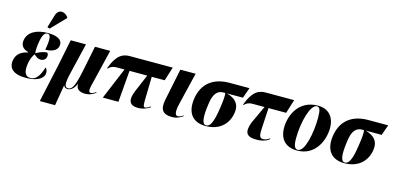

<svg xmlns="http://www.w3.org/2000/svg" viewBox="-86 -1393 4521 2187"><g transform="rotate(15 2174.5 -300.0)"><path d="M338 -602 498 -767 500 -779C457 -836 382 -847 355 -762L310 -612ZM219 10C371 10 424 -48 431 -91C435 -123 426 -151 408 -162C378 -63 340 -2 272 -2C204 -2 186 -61 203 -161C212 -211 230 -249 250 -276C275 -251 299 -234 329 -234C367 -234 390 -256 395 -287C399 -305 394 -322 382 -332C347 -332 293 -313 253 -289C249 -320 250 -366 262 -433C278 -519 303 -541 330 -541C370 -541 377 -491 353 -357C461 -360 494 -404 500 -442C509 -491 481 -549 333 -549C194 -549 103 -493 87 -401C76 -338 106 -298 172 -281L171 -276C91 -260 40 -218 28 -148C10 -50 73 10 219 10Z M444 224H624L665 -19H667C676 1 689 10 715 10C761 10 796 -36 813 -78H814C810 -8 870 10 915 10C976 10 1010 -12 1043 -34L1039 -42C1014 -23 994 -16 982 -16C963 -16 948 -25 964 -94L1071 -536H891L831 -240C795 -67 769 0 718 0C675 0 665 -36 700 -180L785 -536H605L542 -225Z M1127 0H1311L1342 -373H1551L1464 -167C1413 -46 1444 10 1545 10C1582 10 1636 0 1685 -36L1682 -45C1666 -31 1633 -15 1620 -15C1594 -15 1597 -58 1599 -145L1604 -373H1757L1808 -536H1307C1234 -536 1156 -521 1087 -336L1093 -333C1119 -361 1150 -373 1189 -373H1283Z M1944 10C2004 10 2048 -17 2071 -34L2068 -42C2048 -28 2028 -16 2007 -16C1956 -16 1975 -109 1989 -166L2078 -536H1898L1821 -160C1797 -43 1833 10 1944 10Z M2340 10C2515 10 2606 -98 2623 -225C2638 -327 2582 -384 2481 -412H2669L2713 -536H2477C2295 -536 2162 -447 2135 -254C2112 -90 2185 10 2340 10ZM2345 1C2297 1 2284 -71 2309 -245C2326 -369 2371 -412 2440 -412H2461C2467 -380 2463 -331 2450 -240C2423 -50 2390 1 2345 1Z M2938 10C2992 10 3050 -1 3091 -36L3088 -45C3072 -31 3039 -15 3013 -15C2964 -15 2963 -57 2968 -145L2981 -373H3189L3240 -536H2910C2837 -536 2759 -521 2690 -336L2696 -333C2722 -361 2753 -373 2792 -373H2934L2836 -161C2793 -45 2817 10 2938 10Z M3419 10C3637 10 3717 -194 3717 -333C3717 -484 3627 -546 3520 -546C3291 -546 3210 -348 3210 -204C3210 -60 3292 10 3419 10ZM3426 0C3390 0 3373 -32 3373 -123C3373 -312 3433 -536 3510 -536C3545 -536 3555 -498 3555 -409C3555 -238 3509 0 3426 0Z M3976 10C4151 10 4242 -98 4259 -225C4274 -327 4218 -384 4117 -412H4305L4349 -536H4113C3931 -536 3798 -447 3771 -254C3748 -90 3821 10 3976 10ZM3981 1C3933 1 3920 -71 3945 -245C3962 -369 4007 -412 4076 -412H4097C4103 -380 4099 -331 4086 -240C4059 -50 4026 1 3981 1Z"/></g></svg>

Font: Noto Serif Display Condensed Black
Style: Italic
Weight: 900
Width: 3
Italic angle: -12°
Designer: Monotype Design Team
Foundry: Monotype Imaging Inc.
Version: Version 2.009